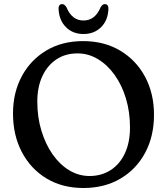

<svg xmlns="http://www.w3.org/2000/svg" viewBox="-20 -922 835 960"><path d="M395.5 -716.5Q501 -716.5 581 -668.8Q661 -621 705.5 -537.8Q750 -454.5 750 -348Q750 -241 705.8 -158.2Q661.5 -75.5 582 -28.8Q502.5 18 397 18Q291.5 18 212.5 -29.8Q133.5 -77.5 89.2 -161.8Q45 -246 45 -355Q45 -458 88.5 -539.8Q132 -621.5 210.8 -669Q289.5 -716.5 395.5 -716.5ZM630 -285Q630 -361.5 610 -428.5Q590 -495.5 554 -546.2Q518 -597 470.2 -626Q422.5 -655 367.5 -655Q306.5 -655 261.5 -624.8Q216.5 -594.5 191.5 -540.5Q166.5 -486.5 166.5 -414Q166.5 -336 187 -268.5Q207.5 -201 243.2 -150Q279 -99 326.2 -70.5Q373.5 -42 427.5 -42Q487.5 -42 533.2 -71.5Q579 -101 604.5 -155.5Q630 -210 630 -285ZM397.5 -819.5Q455.5 -819.5 483 -885.5Q492.5 -901.5 503.5 -901.5Q524 -901.5 522 -874Q519 -819 484.8 -785.5Q450.5 -752 397.5 -752Q344.5 -752 310.5 -785.5Q276.5 -819 273 -874Q271 -901.5 291.5 -901.5Q302.5 -901.5 312.5 -885.5Q339.5 -819.5 397.5 -819.5Z"/></svg>

Font: Fraunces 9pt S100
Style: Regular
Weight: 400
Version: Version 1.000; ttfautohint (v1.8.3)